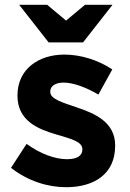

<svg xmlns="http://www.w3.org/2000/svg" viewBox="-20 -772 542 802"><path d="M256 10C372 10 461 -44 461 -163V-165C461 -263 374 -299 299 -324C241 -344 190 -358 190 -388V-390C190 -411 209 -427 246 -427C285 -427 338 -408 391 -377L449 -482C391 -521 317 -544 249 -544C141 -544 53 -483 53 -374V-372C53 -268 138 -233 213 -211C272 -193 324 -182 324 -149V-147C324 -123 304 -107 260 -107C210 -107 149 -129 91 -171L26 -71C97 -15 181 10 256 10ZM60 -752 183 -595H327L450 -752H335L256 -686L177 -752Z"/></svg>

Font: Mission
Style: Bold
Weight: 700
Version: Version 1.000;FEAKit 1.0